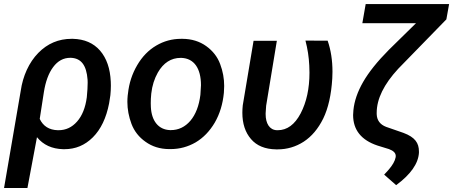

<svg xmlns="http://www.w3.org/2000/svg" viewBox="-46 -731 2251 954"><path d="M-25.9 203.1H90.3L137.7 -49.3C169.4 -10.7 212.4 8.8 267.6 10.3C270 10.3 272 10.3 274.4 10.3C329.1 10.3 376 -9.3 415.5 -48.8C455.1 -88.4 481.9 -144.5 496.1 -217.3L502.4 -257.8C503.9 -273.4 504.9 -289.1 504.9 -305.2C504.9 -311.5 504.9 -318.4 504.4 -325.2C501.5 -390.1 483.9 -441.4 451.2 -479.5C418.5 -517.1 373.5 -536.6 316.4 -538.1C314 -538.1 312 -538.1 309.6 -538.1C245.1 -538.1 189.9 -514.6 144.5 -468.3C97.7 -420.9 67.4 -352.5 57.1 -280.3ZM171.9 -272.5C180.2 -325.2 195.3 -367.2 218.3 -397.9C241.2 -428.7 269.5 -443.8 303.7 -443.8C304.2 -443.8 305.2 -443.8 305.7 -443.8C356.4 -441.9 383.8 -408.2 389.2 -334.5C389.2 -330.1 389.6 -325.7 389.6 -320.3C389.6 -301.8 388.2 -277.3 385.3 -247.6C378.4 -195.8 362.3 -155.8 336.9 -127C311.5 -98.1 280.8 -84 244.6 -84C243.2 -84 242.2 -84 240.7 -84C198.2 -85.4 168.5 -104 151.4 -140.1Z M588.4 -255.9C587.4 -245.1 586.9 -234.9 586.9 -224.6C586.9 -188 593.8 -151.4 607.4 -115.2C621.1 -79.1 644.5 -49.3 677.2 -26.4C710 -2.9 748.5 9.3 793.5 9.8C795.9 9.8 798.3 9.8 801.3 9.8C846.2 9.8 887.7 -1.5 925.8 -23.4C963.9 -45.9 995.6 -78.6 1021 -121.6C1045.9 -164.6 1061 -213.9 1066.4 -270C1067.4 -281.7 1067.9 -293 1067.9 -303.7C1067.9 -340.3 1061.5 -377 1047.9 -412.6C1034.7 -448.7 1011.2 -478.5 978.5 -502C945.8 -525.4 906.7 -537.6 861.3 -538.1C858.9 -538.1 856.4 -538.1 854 -538.1C809.1 -538.1 768.1 -526.9 730 -504.4C691.9 -481.9 660.6 -449.7 635.7 -407.2C610.8 -364.7 595.2 -317.9 589.8 -266.1ZM703.6 -199.2C703.1 -205.1 703.1 -211.4 703.1 -218.3C703.1 -231.9 703.6 -248 705.6 -266.1C710 -305.7 721.2 -340.3 738.3 -370.6C766.1 -418.9 804.2 -443.4 851.6 -443.4C853 -443.4 854 -443.4 855.5 -443.4C918.5 -440.9 952.6 -391.1 952.6 -307.6L949.7 -259.8C942.9 -205.1 926.3 -162.1 899.9 -130.9C873.5 -100.1 840.8 -84.5 802.7 -84.5C801.8 -84.5 800.3 -84.5 799.3 -84.5C740.7 -86.4 707 -130.9 703.6 -199.2Z M1213.9 -528.3 1160.2 -207.5 1158.7 -189C1158.2 -182.6 1158.2 -176.8 1158.2 -170.9C1158.2 -117.2 1172.4 -73.2 1201.2 -40C1229.5 -6.8 1271 10.3 1326.2 11.2C1328.6 11.2 1331.1 11.2 1333 11.2C1380.4 11.2 1423.3 -1.5 1462.9 -26.9C1502.4 -52.7 1534.7 -90.8 1560.1 -142.1C1585 -193.4 1600.1 -259.8 1605 -341.3C1605.5 -352.5 1606 -363.3 1606 -374C1606 -431.2 1598.1 -482.4 1582 -528.8L1471.7 -529.3C1482.4 -488.8 1488.8 -447.3 1490.7 -405.3C1491.2 -393.6 1491.7 -381.8 1491.7 -370.1C1491.7 -291 1477.1 -223.6 1447.8 -167.5C1418.5 -111.8 1380.4 -84 1334 -84C1332.5 -84 1331.1 -84 1329.6 -84C1292.5 -85.4 1273.9 -118.7 1273.9 -163.6C1273.9 -165.5 1273.9 -167 1273.9 -168.5L1276.4 -205.6L1329.6 -528.3Z M1771 -710.9 1754.4 -615.7H2021L1886.2 -483.4C1828.6 -425.3 1786.1 -372.1 1758.3 -323.7C1730.5 -275.4 1714.4 -228.5 1710 -183.6C1709 -175.3 1708.5 -167.5 1708.5 -159.7C1708.5 -85.4 1749 -34.7 1829.6 -7.8L1886.7 9.8C1909.2 18.1 1920.4 29.3 1920.4 44.4C1920.4 46.4 1920.4 48.3 1919.9 50.3C1916.5 69.3 1904.3 90.3 1883.8 113.8L1862.8 136.7L1922.4 189C1994.6 135.7 2032.2 82 2035.6 28.3C2035.6 25.9 2035.6 23.4 2035.6 21.5C2035.6 -20 2016.6 -49.3 1958.5 -70.8L1872.6 -100.6C1842.3 -112.3 1826.7 -133.3 1825.7 -164.1C1825.7 -166 1825.7 -168.5 1825.7 -170.4C1825.7 -239.3 1861.3 -312 1932.6 -389.2L2171.9 -634.8L2185.5 -710.9Z"/></svg>

Font: Roboto Medium
Style: Italic
Weight: 500
Italic angle: -12°
Designer: Google
Version: Version 2.137; 2017